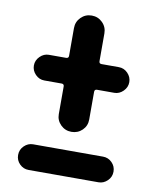

<svg xmlns="http://www.w3.org/2000/svg" viewBox="-79 -711 659 813"><g transform="rotate(10 250.0 -305.0)"><path d="M400.4 -70.3Q422.9 -70.3 439 -54.2Q455.1 -38.1 455.1 -15.1Q455.1 7.8 438.5 23.9Q421.9 40 400.4 40H99.6Q77.1 40 61 23.9Q44.9 7.8 44.9 -15.1Q44.9 -38.1 61.5 -54.2Q78.1 -70.3 99.6 -70.3ZM400.4 -455.1Q422.9 -455.1 439 -438.5Q455.1 -421.9 455.1 -399.9Q455.1 -377.9 438.5 -361.3Q421.9 -344.7 400.4 -344.7H326.2Q315.4 -344.7 315.4 -334V-214.8Q315.4 -187.5 296.4 -168.9Q277.3 -150.4 250 -150.4Q222.7 -150.4 203.6 -169.4Q184.6 -188.5 184.6 -214.8V-334Q184.6 -344.7 173.8 -344.7H99.6Q77.1 -344.7 61 -361.3Q44.9 -377.9 44.9 -399.9Q44.9 -421.9 61.5 -438.5Q78.1 -455.1 99.6 -455.1H173.8Q184.6 -455.1 184.6 -465.8V-585Q184.6 -612.3 203.6 -631.3Q222.7 -650.4 250 -650.4Q277.3 -650.4 296.4 -631.3Q315.4 -612.3 315.4 -585V-465.8Q315.4 -455.1 326.2 -455.1Z"/></g></svg>

Font: Rounded-X Mgen+ 1m bold
Style: Bold
Weight: 700
Designer: [Source Han Sans]
Ryoko NISHIZUKA  (kana & ideographs); Paul D. Hunt (Latin, Greek & Cyrillic); Wenlong ZHANG  (bopomofo
Version: Version 1.059.20150602